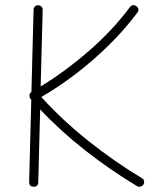

<svg xmlns="http://www.w3.org/2000/svg" viewBox="-20 -702 637 740"><path d="M109.9 17.6Q92.3 17.6 92.3 -0.5L100.6 -317.4Q98.6 -319.3 97.2 -321.3Q92.8 -326.7 93.5 -335.2Q94.2 -343.8 101.1 -347.2L109.4 -664.6Q109.4 -671.9 114.5 -677Q119.6 -682.1 127.4 -681.6Q134.8 -681.6 139.9 -676.5Q145 -671.4 144.5 -664.1L136.7 -368.7Q230.5 -425.8 322.3 -505.4Q414.1 -585 480.5 -674.3Q484.9 -680.7 492.2 -681.9Q499.5 -683.1 505.4 -678.2Q519.5 -667.5 509.3 -653.3Q460.9 -588.4 399.9 -528.3Q338.9 -468.3 272 -417.2Q205.1 -366.2 139.2 -328.1Q220.2 -238.8 320.8 -158.7Q421.4 -78.6 527.3 -15.1Q533.7 -11.7 535.2 -4.2Q536.6 3.4 532.7 9.3Q528.8 15.6 521.5 17.3Q514.2 19 507.8 15.1Q407.7 -44.9 311.3 -120.1Q214.8 -195.3 134.8 -280.3L127.4 0Q127.4 17.6 109.9 17.6Z"/></svg>

Font: Mikhak-DS1-FD ExtraLight
Style: Regular
Weight: 200
Designer: Amin Abedi
Version: Version 3.2